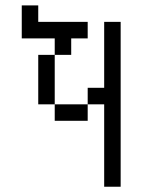

<svg xmlns="http://www.w3.org/2000/svg" viewBox="-20 -708 540 728"><path d="M312.5 -562.5V-625H125V-687.5H62.5Q62.5 -687.5 62.5 -562.5H187.5V-500H125V-312.5H187.5V-250H312.5V-312.5H187.5V-500H250V-562.5ZM375 -312.5V0H437.5Q437.5 0 437.5 -625H375Q375 -625 375 -375H312.5V-312.5Z"/></svg>

Font: BFUnifontExMono
Style: Regular
Weight: 500
Version: Version 15.0.06